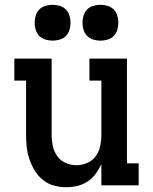

<svg xmlns="http://www.w3.org/2000/svg" viewBox="-20 -775 640 803"><path d="M257 8Q231 8 205.5 1Q180 -6 160 -22Q140 -38 126 -60.5Q112 -83 103.5 -107.5Q95 -132 92 -158Q89 -184 89 -210V-438H40V-530H196V-210Q196 -187 201 -164Q206 -141 219.5 -122Q233 -103 255 -93.5Q277 -84 300 -84Q323 -84 345 -93.5Q367 -103 380.5 -122Q394 -141 399 -164Q404 -187 404 -210V-438H354V-530H511V-92H560V0H404V-88Q394 -67 380 -48Q366 -29 346.5 -16Q327 -3 304 2.5Q281 8 257 8ZM400 -605Q385 -605 370 -609.5Q355 -614 344.5 -624.5Q334 -635 329.5 -650Q325 -665 325 -680Q325 -695 329.5 -710Q334 -725 344.5 -735.5Q355 -746 370 -750.5Q385 -755 400 -755Q415 -755 430 -750.5Q445 -746 455.5 -735.5Q466 -725 470.5 -710Q475 -695 475 -680Q475 -665 470.5 -650Q466 -635 455.5 -624.5Q445 -614 430 -609.5Q415 -605 400 -605ZM200 -605Q185 -605 170 -609.5Q155 -614 144.5 -624.5Q134 -635 129.5 -650Q125 -665 125 -680Q125 -695 129.5 -710Q134 -725 144.5 -735.5Q155 -746 170 -750.5Q185 -755 200 -755Q215 -755 230 -750.5Q245 -746 255.5 -735.5Q266 -725 270.5 -710Q275 -695 275 -680Q275 -665 270.5 -650Q266 -635 255.5 -624.5Q245 -614 230 -609.5Q215 -605 200 -605Z"/></svg>

Font: Iosevka Slab Semibold Extended
Style: Regular
Weight: 600
Width: 7
Monospace: yes
Designer: Belleve Invis
Foundry: Belleve Invis
Version: Version 11.1.0; ttfautohint (v1.8.3)